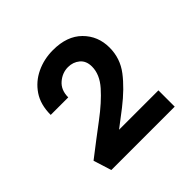

<svg xmlns="http://www.w3.org/2000/svg" viewBox="-106 -855 542 542"><g transform="rotate(-45 165.5 -584.0)"><path d="M31 -460Q80 -498 122 -529.5Q164 -561 190 -590.5Q216 -620 216 -651Q216 -674 201.5 -686Q187 -698 167 -698Q144 -698 125.5 -682Q107 -666 107 -637H37Q37 -678 55.5 -705.5Q74 -733 104.5 -747.5Q135 -762 171 -762Q227 -762 258 -731Q289 -700 289 -654Q289 -611 263 -577Q237 -543 193.5 -509Q150 -475 95 -435L124 -471H301V-406H48Z"/></g></svg>

Font: Ysabeau Office SemiBold
Style: Regular
Weight: 600
Designer: Christian Thalmann (Catharsis Fonts)
Version: Version 2.001;gftools[0.9.30]; featfreeze: tnum,lnum,ss02